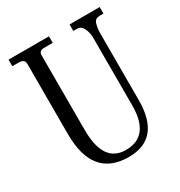

<svg xmlns="http://www.w3.org/2000/svg" viewBox="-172 -832 910 970"><g transform="rotate(-30 283.0 -347.0)"><path d="M299.8 18.1Q89.8 18.1 89.8 -235.8V-647Q89.8 -673.8 54.2 -673.8H18.1V-711.9H253.9V-673.8H202.1Q173.8 -673.8 173.8 -647V-210.9Q173.8 -20 304.2 -20Q443.8 -20 443.8 -199.2V-594.2Q443.8 -625.5 430.2 -651.9Q418.9 -673.8 397.9 -673.8H374V-711.9H549.8V-673.8H529.8Q501.5 -673.8 494.1 -651.9Q485.8 -626 485.8 -592.8V-207Q485.8 18.1 299.8 18.1Z"/></g></svg>

Font: New Heterodox Mono
Style: Book
Weight: 400
Designer: Hao Chi Kiang <hello@hckiang.com>, Alexey Kryukov <alexios@thessalonica.org.ru>
Version: Version 0.0.3